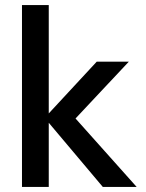

<svg xmlns="http://www.w3.org/2000/svg" viewBox="-20 -740 576 760"><path d="M67 0V-720H173V-291L363 -496H490L279 -271L521 0H387L173 -254V0Z"/></svg>

Font: DeepMind Sans Medium
Style: Regular
Weight: 500
Designer: Jonny Pinhorn / Modifications: Colophon Foundry
Foundry: Colophon Foundry
Version: Version 1.002; ttfautohint (v1.8.2)